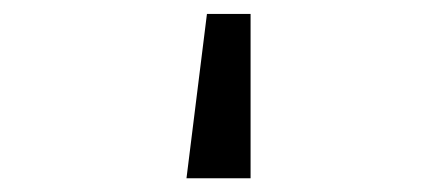

<svg xmlns="http://www.w3.org/2000/svg" viewBox="-20 -60 626 275"><path d="M338.9 195.3H247.1L276.4 -40H338.9Z"/></svg>

Font: Consola Mono
Style: Book
Weight: 400
Monospace: yes
Version: Version 2.001